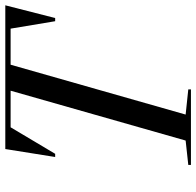

<svg xmlns="http://www.w3.org/2000/svg" viewBox="-28 -712 740 724"><g transform="rotate(-90 342.0 -350.0)"><path d="M82 0H367V-10L272 -20L460 -680H596L624 -512H636L684 -700H142L112 -512H124L224 -680H362L174 -20L82 -10Z"/></g></svg>

Font: Mazius Display Extra italic
Style: Regular
Weight: 400
Italic angle: -17°
Designer: Alberto Casagrande & Collletttivo
Foundry: Collletttivo
Version: Version 2.000;Glyphs 3.2 (3217)